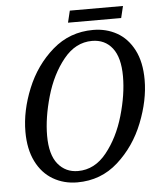

<svg xmlns="http://www.w3.org/2000/svg" viewBox="-57 -878 787 939"><g transform="rotate(-5 336.5 -409.0)"><path d="M53 -257Q53 -360 97.5 -469Q142 -578 226.5 -651.5Q311 -725 426 -725Q490 -725 542 -696Q594 -667 625 -607.5Q656 -548 656 -460Q656 -360 612.5 -250Q569 -140 485 -64.5Q401 11 285 11Q219 11 166 -20Q113 -51 83 -111.5Q53 -172 53 -257ZM552 -486Q552 -579 515.5 -625.5Q479 -672 416 -672Q335 -672 276 -599Q217 -526 187 -421.5Q157 -317 157 -229Q157 -136 194.5 -90Q232 -44 293 -44Q375 -44 433.5 -117Q492 -190 522 -293.5Q552 -397 552 -486ZM321 -829H582L568 -771H307Z"/></g></svg>

Font: Noto Serif Narrow
Style: Italic
Weight: 400
Width: 4
Italic angle: -12°
Designer: Monotype Design Team
Foundry: Monotype Imaging Inc.
Version: Version 1.001